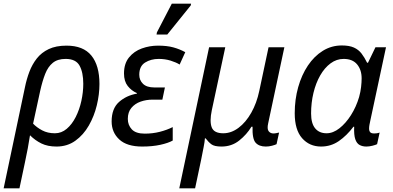

<svg xmlns="http://www.w3.org/2000/svg" viewBox="-42 -796 2159 1056"><path d="M95 -315Q104 -360 119.5 -401Q135 -442 160.5 -474.5Q186 -507 226 -526Q266 -545 324 -545Q416 -545 460.5 -490.5Q505 -436 505 -334Q505 -277 490.5 -217Q476 -157 446.5 -105.5Q417 -54 372.5 -22Q328 10 269 10Q220 10 185.5 -7Q151 -24 123 -52Q117 -13 110.5 21.5Q104 56 95 98L65 240H-22ZM260 -63Q296 -63 325 -87.5Q354 -112 374.5 -152.5Q395 -193 405.5 -241Q416 -289 416 -335Q416 -398 395.5 -435Q375 -472 319 -472Q275 -472 248.5 -450.5Q222 -429 206.5 -389.5Q191 -350 179 -296L140 -116Q160 -95 190 -79Q220 -63 260 -63Z M740 10Q656 10 614 -29Q572 -68 572 -128Q572 -199 612.5 -235Q653 -271 711 -281V-284Q681 -297 660.5 -323Q640 -349 640 -392Q640 -446 667.5 -480Q695 -514 738 -529.5Q781 -545 827 -545Q876 -545 911 -535.5Q946 -526 977 -509L946 -441Q927 -453 896.5 -462.5Q866 -472 831 -472Q788 -472 756 -452Q724 -432 724 -385Q724 -355 744.5 -335Q765 -315 807 -315H865L851 -248H798Q762 -248 731 -237Q700 -226 680.5 -202.5Q661 -179 661 -142Q661 -108 683 -84.5Q705 -61 754 -61Q798 -61 837 -71Q876 -81 908 -97V-23Q883 -9 839.5 0.5Q796 10 740 10ZM819 -606 821 -618 903 -776H1009L1007 -766L878 -606Z M944 240 1108 -536H1197L1123 -190Q1110 -128 1122.5 -95.5Q1135 -63 1186 -63Q1230 -63 1270 -93Q1310 -123 1340 -176Q1370 -229 1384 -296L1435 -536H1522L1433 -118Q1426 -87 1435.5 -74.5Q1445 -62 1462 -62Q1470 -62 1479 -64Q1488 -66 1493 -67L1479 -3Q1471 1 1454 5.5Q1437 10 1420 10Q1383 10 1364 -11Q1345 -32 1347 -99H1341Q1315 -56 1273.5 -23Q1232 10 1176 10Q1137 10 1120.5 -2.5Q1104 -15 1089 -35H1085Q1084 -17 1078 13Q1072 43 1064 84L1031 240Z M1724 10Q1660 10 1619.5 -36Q1579 -82 1579 -173Q1579 -249 1598 -316.5Q1617 -384 1651.5 -435.5Q1686 -487 1733.5 -516.5Q1781 -546 1838 -546Q1879 -546 1904.5 -534.5Q1930 -523 1946.5 -501.5Q1963 -480 1977 -451H1982L2023 -536H2081L1995 -134Q1992 -121 1990 -109.5Q1988 -98 1988 -89Q1988 -76 1994 -69Q2000 -62 2016 -62Q2023 -62 2030.5 -63Q2038 -64 2046 -67L2032 -3Q2024 1 2006.5 5.5Q1989 10 1973 10Q1952 10 1936 1.5Q1920 -7 1912 -30.5Q1904 -54 1906 -99H1902Q1865 -50 1821.5 -20Q1778 10 1724 10ZM1754 -63Q1790 -63 1825 -90.5Q1860 -118 1888.5 -163Q1917 -208 1933 -262Q1941 -291 1944 -317.5Q1947 -344 1947 -365Q1947 -412 1922 -442Q1897 -472 1848 -472Q1809 -472 1776 -447.5Q1743 -423 1719 -381Q1695 -339 1682 -285Q1669 -231 1669 -172Q1669 -117 1691.5 -90Q1714 -63 1754 -63Z"/></svg>

Font: Noto Sans
Style: Italic
Weight: 400
Italic angle: -12°
Designer: Monotype Design Team
Foundry: Monotype Imaging Inc.
Version: Version 2.013; ttfautohint (v1.8.4.7-5d5b)